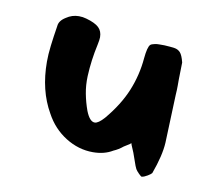

<svg xmlns="http://www.w3.org/2000/svg" viewBox="-55 -484 585 527"><g transform="rotate(10 238.0 -221.0)"><path d="M371 -19Q369 -19 362.5 -25.5Q356 -32 353 -37Q349 -45 345.5 -56Q342 -67 337 -80L329 -99L327 -105L324 -102L308 -92Q302 -87 295.5 -83Q289 -79 282 -76Q259 -62 227 -62Q187 -62 151 -84.5Q115 -107 94 -146Q60 -205 60 -285Q60 -305 63 -330Q66 -355 71 -386Q72 -401 90 -412Q106 -423 125 -423Q136 -423 146 -420Q171 -413 181.5 -403Q192 -393 192 -376Q192 -369 189 -355Q179 -310 177 -265Q176 -240 180.5 -216.5Q185 -193 193 -171Q204 -143 218 -143Q228 -143 244 -161Q281 -205 299 -249Q317 -293 321 -340Q324 -372 331 -379Q334 -382 344 -384Q349 -385 355.5 -385Q362 -385 370 -385Q388 -384 398 -382.5Q408 -381 414.5 -374Q421 -367 426 -347L425 -300Q425 -293 425 -281.5Q425 -270 424 -256L419 -122Q417 -86 398 -34Q396 -31 387 -25.5Q378 -20 371 -19Z"/></g></svg>

Font: Mansalva
Style: Regular
Weight: 400
Designer: Carolina Short
Foundry: Carolina Short
Version: Version 2.112; ttfautohint (v1.8.4.7-5d5b)